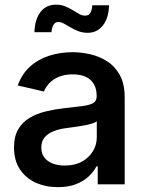

<svg xmlns="http://www.w3.org/2000/svg" viewBox="-20 -771 611 803"><path d="M222.7 11.7Q170.4 11.7 128.9 -7.3Q87.4 -26.4 63 -63.2Q38.6 -100.1 38.6 -153.8Q38.6 -200.2 56.2 -230.2Q73.7 -260.3 103.8 -278.1Q133.8 -295.9 171.1 -304.9Q208.5 -314 247.6 -318.4Q295.9 -323.7 325.7 -327.6Q355.5 -331.5 369.9 -340.1Q384.3 -348.6 384.3 -367.7V-370.1Q384.3 -398.9 372.8 -418.9Q361.3 -439 339.1 -449.5Q316.9 -460 284.2 -460Q250.5 -460 226.1 -449.7Q201.7 -439.5 186.3 -423.1Q170.9 -406.7 163.6 -388.2L54.2 -413.6Q71.8 -462.4 106 -492.9Q140.1 -523.4 186 -538.1Q231.9 -552.7 283.2 -552.7Q318.8 -552.7 356.9 -544.2Q395 -535.6 427.7 -514.9Q460.4 -494.1 481 -457.3Q501.5 -420.4 501.5 -363.8V0H388.7V-75.2H383.3Q372.1 -52.7 350.8 -33Q329.6 -13.2 297.9 -0.7Q266.1 11.7 222.7 11.7ZM250.5 -78.6Q292.5 -78.6 322.3 -95Q352.1 -111.3 368.4 -138.2Q384.8 -165 384.8 -196.3V-263.7Q378.4 -258.3 363 -253.7Q347.7 -249 327.9 -245.6Q308.1 -242.2 289.6 -239.7Q271 -237.3 258.3 -235.4Q229 -231.9 205.1 -222.7Q181.2 -213.4 167 -197Q152.8 -180.7 152.8 -153.8Q152.8 -128.9 165.5 -112.3Q178.2 -95.7 200.2 -87.2Q222.2 -78.6 250.5 -78.6ZM346.2 -633.8Q325.7 -633.8 307.9 -640.6Q290 -647.5 274.9 -656.5Q259.8 -665.5 247.1 -672.4Q234.4 -679.2 224.1 -679.2Q210.4 -679.2 203.4 -666.5Q196.3 -653.8 195.3 -636.2H124Q125.5 -689 148.9 -720.2Q172.4 -751.5 214.8 -751.5Q235.8 -751.5 252.9 -744.4Q270 -737.3 284.2 -728.5Q298.3 -719.7 311 -712.6Q323.7 -705.6 335.9 -705.6Q350.6 -705.6 357.4 -716.3Q364.3 -727.1 366.2 -749H436Q434.6 -695.3 410.4 -664.6Q386.2 -633.8 346.2 -633.8Z"/></svg>

Font: Inter Cardless
Style: Medium
Weight: 500
Designer: Rasmus Andersson
Foundry: rsms
Version: Version 4.001;git-9221beed3